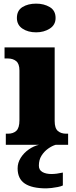

<svg xmlns="http://www.w3.org/2000/svg" viewBox="-20 -797 416 1057"><path d="M179 -619Q134 -619 103.5 -639.5Q73 -660 73 -698Q73 -739 103.5 -758Q134 -777 179 -777Q222 -777 254 -758Q286 -739 286 -698Q286 -660 254 -639.5Q222 -619 179 -619ZM12 0V-61H24Q53 -61 70 -77Q87 -93 87 -135V-409Q87 -446 69 -460.5Q51 -475 24 -475H5V-536H281V-131Q281 -91 298.5 -76Q316 -61 344 -61H355V0ZM235 240Q156 240 116.5 213.5Q77 187 77 130Q77 99 94 72Q111 45 138 26Q165 7 195 0H287Q266 6 244.5 21.5Q223 37 208.5 60Q194 83 194 115Q194 139 213.5 150Q233 161 263 161Q277 161 292.5 159Q308 157 326 153V224Q316 229 298.5 232.5Q281 236 263.5 238Q246 240 235 240Z"/></svg>

Font: Noto Serif Myanmar Black
Style: Regular
Weight: 900
Designer: Ben Mitchell and the Monotype Design Team
Foundry: Monotype Imaging Inc.
Version: Version 2.106; ttfautohint (v1.8.4.7-5d5b)